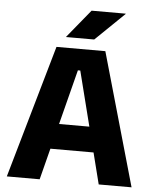

<svg xmlns="http://www.w3.org/2000/svg" viewBox="-56 -873 736 920"><g transform="rotate(5 311.5 -413.0)"><path d="M11.5 0 194.5 -639H429.5L611.5 0H453.5L318 -536H306.5L169.5 0ZM167 -150.5V-272H455V-150.5ZM347 -826.5H511V-825L371.5 -690H236.5V-691.5Z"/></g></svg>

Font: Anek Bangla
Style: Bold
Weight: 700
Designer: Sulekha Rajkumar (Bangla), Yesha Goshar (Latin)
Foundry: Ek Type
Version: Version 1.003